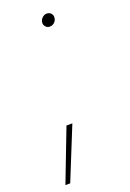

<svg xmlns="http://www.w3.org/2000/svg" viewBox="-131 -562 508 753"><g transform="rotate(-20 123.5 -185.5)"><path d="M5.9 143.6 89.8 -74.7H114.3L25.9 143.6ZM161.6 -461.4Q150.4 -461.4 143.6 -469.7Q136.7 -478 138.7 -489.3Q140.6 -499.5 148.9 -506.6Q157.2 -513.7 167 -513.7Q178.2 -513.7 185.1 -505.6Q191.9 -497.6 189.9 -486.3Q188.5 -475.6 180.2 -468.5Q171.9 -461.4 161.6 -461.4Z"/></g></svg>

Font: Inter 17pt Thin
Style: Italic
Weight: 250
Italic angle: -9.3988°
Version: Version 4.001;git-66647c0bb